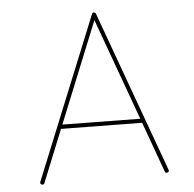

<svg xmlns="http://www.w3.org/2000/svg" viewBox="-49 -701 771 763"><g transform="rotate(-5 336.0 -319.0)"><path d="M86.9 11.7Q79.1 8.3 82.5 0.5L345.2 -646Q349.1 -654.3 356.9 -649.9Q359.9 -648.4 360.8 -645.5L594.2 -2.9Q597.2 5.4 589.4 7.8Q581.1 10.7 578.6 2.9L505.9 -197.8L182.6 -201.7L98.1 7.3Q94.7 15.1 86.9 11.7ZM352.5 -620.6 189.5 -218.3 500 -214.4Z"/></g></svg>

Font: Mikhak-DS1-FD Thin
Style: Regular
Weight: 100
Designer: Amin Abedi
Version: Version 3.2